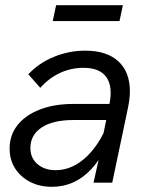

<svg xmlns="http://www.w3.org/2000/svg" viewBox="-20 -703 578 739"><path d="M340 0 362 -99 363 -114 401 -301Q415 -370 389.5 -406Q364 -442 301 -442Q254 -442 211.5 -422.5Q169 -403 135 -365L89 -417Q129 -460 187 -484Q245 -508 308 -508Q391 -508 435.5 -467Q480 -426 480 -351Q480 -338 478 -321.5Q476 -305 473 -290L412 0ZM263 -303H415L399 -241H262Q184 -241 140.5 -212.5Q97 -184 97 -133Q97 -95 124 -71.5Q151 -48 194 -48Q261 -48 317.5 -104Q374 -160 406 -259L424 -242Q393 -117 330 -50.5Q267 16 180 16Q132 16 95.5 -3Q59 -22 38 -55Q17 -88 17 -131Q17 -183 47.5 -221.5Q78 -260 133.5 -281.5Q189 -303 263 -303ZM183 -622 196 -683H453L440 -622Z"/></svg>

Font: Wix Madefor Text
Style: Italic
Weight: 400
Italic angle: -12°
Designer: Dalton Maag Ltd
Foundry: Dalton Maag Ltd
Version: Version 3.100